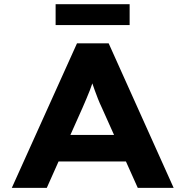

<svg xmlns="http://www.w3.org/2000/svg" viewBox="-20 -910 898 930"><path d="M37.2 0 352.9 -700H506.4L821.1 0H647.3L472.8 -389.4Q462.9 -409.9 454.4 -431.6Q445.9 -453.3 438.2 -474.6Q430.4 -496 423.3 -517.5Q416.3 -539 410.3 -559.4L444.6 -559.8Q437.7 -537.1 430.7 -515.8Q423.6 -494.5 415.5 -473.3Q407.3 -452.1 398.3 -431.2Q389.3 -410.3 379.6 -387.7L206.6 0ZM184.6 -127.8 238.9 -256.5H615.9L652.2 -127.8ZM249.4 -788.7V-889.6H607.9V-788.7Z"/></svg>

Font: Lexend Giga
Style: Regular
Weight: 400
Designer: Bonnie Shaver-Troup, Thomas Jockin
Foundry: Lexend
Version: Version 1.007